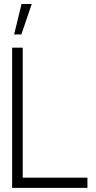

<svg xmlns="http://www.w3.org/2000/svg" viewBox="-20 -916 466 936"><path d="M48.8 -748 85 -896.5H134.8L84 -748ZM39.1 0V-683.6H90.8V-49.8H406.2V0Z"/></svg>

Font: Post No Bills Colombo
Style: Regular
Weight: 500
Designer: Kosala Senevirathne, Siva Puranthara, Lasantha Premarathna, Tharique Azeez
Foundry: Mooniak
Version: Version 1.220 ; ttfautohint (v1.5)